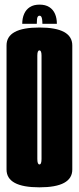

<svg xmlns="http://www.w3.org/2000/svg" viewBox="-20 -798 338 822"><path d="M148.8 4Q8 4 8 -72.2Q8 -148.5 8 -337.8Q8 -526.8 8 -603.5Q8 -680.2 148.8 -680.2Q289.5 -680.2 289.5 -603.4Q289.5 -526.5 289.5 -337.8Q289.5 -148.5 289.5 -72.2Q289.5 4 148.8 4ZM148.8 -94Q157.8 -94 157.8 -117.5Q157.8 -141 157.8 -337.8Q157.8 -538 157.8 -560.1Q157.8 -582.2 148.8 -582.2Q139.8 -582.2 139.8 -560.1Q139.8 -538 139.8 -337.8Q139.8 -141 139.8 -117.5Q139.8 -94 148.8 -94ZM149.4 -778.2Q174.6 -778.2 191.1 -767.6Q207.6 -757 215.6 -738.4Q223.5 -719.8 223.5 -696H161.5Q161.5 -709.1 160 -716.8Q158.6 -724.4 156 -727.6Q153.4 -730.8 149.2 -730.8Q144.9 -730.8 142.2 -727.4Q139.5 -724 138.5 -716.3Q137.5 -708.6 137.5 -696H75.2Q75.2 -719.8 83.3 -738.4Q91.4 -757 107.8 -767.6Q124.2 -778.2 149.4 -778.2Z"/></svg>

Font: Anybody UltraCondensed Thin
Style: Regular
Weight: 100
Width: 1
Designer: Tyler Finck
Foundry: Etcetera Type Company
Version: Version 1.110